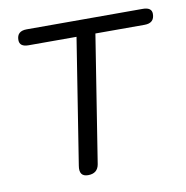

<svg xmlns="http://www.w3.org/2000/svg" viewBox="-62 -545 592 611"><g transform="rotate(-10 233.5 -239.5)"><path d="M175 6Q145 6 151 -29L215 -434H60Q31 -434 31 -456Q31 -485 63 -485H438Q467 -485 467 -464Q467 -434 435 -434H276L211 -23Q206 6 175 6Z"/></g></svg>

Font: Nunito Light
Style: Italic
Weight: 300
Italic angle: -9°
Designer: Vernon Adams
Foundry: Vernon Adams
Version: Version 3.601; ttfautohint (v1.8.2.53-6de2)